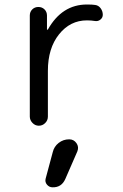

<svg xmlns="http://www.w3.org/2000/svg" viewBox="-20 -550 540 840"><path d="M282.2 59.6H283.2Q302.7 59.6 314.5 76.2Q326.2 92.8 318.4 112.3L265.6 233.4Q249 270.5 210 269.5Q195.3 269.5 185.5 257.8Q175.8 246.1 179.7 231.4L210.9 115.2Q216.8 90.8 236.8 75.2Q256.8 59.6 282.2 59.6ZM110.4 -40V-482.4Q110.4 -498 121.1 -508.8Q131.8 -519.5 147.9 -519.5Q164.1 -519.5 174.8 -508.8Q185.5 -498 185.5 -482.4V-420.9Q185.5 -419.9 186.5 -419.9Q188.5 -419.9 189.5 -420.9Q251 -530.3 360.4 -530.3Q384.8 -530.3 396.5 -528.3Q411.1 -526.4 420.4 -513.7Q429.7 -501 429.7 -485.4Q429.7 -472.7 419.4 -464.4Q409.2 -456.1 396.5 -458Q378.9 -460.9 360.4 -460.9Q287.1 -460.9 238.3 -399.9Q189.5 -338.9 189.5 -240.2V-40Q189.5 -23.4 177.7 -11.7Q166 0 149.9 0Q133.8 0 122.1 -12.2Q110.4 -24.4 110.4 -40Z"/></svg>

Font: Rounded Mgen+ 2m regular
Style: Regular
Weight: 400
Designer: [Source Han Sans]
Ryoko NISHIZUKA  (kana & ideographs); Paul D. Hunt (Latin, Greek & Cyrillic); Wenlong ZHANG  (bopomofo
Version: Version 1.059.20150602